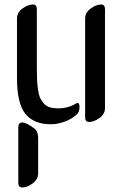

<svg xmlns="http://www.w3.org/2000/svg" viewBox="-20 -535 545 850"><path d="M148.9 76.7V231.9Q148.9 258.8 124.8 276.9Q100.6 294.9 78.1 294.9Q61 294.9 61 273.9V29.3Q61 7.3 78.1 7.3Q97.7 7.3 132.8 34.7Q148.9 46.9 148.9 76.7ZM205.1 15.1Q129.4 15.1 92.3 -31.2Q55.2 -77.6 55.2 -188V-453.1Q55.2 -479.5 79.3 -497.3Q103.5 -515.1 126 -515.1Q143.1 -515.1 143.1 -494.1V-241.2Q143.1 -206.1 144 -183.1Q145 -160.2 148.4 -137Q151.9 -113.8 158.2 -100.3Q164.6 -86.9 175 -75.7Q185.5 -64.5 201.2 -59.8Q216.8 -55.2 238.3 -55.2Q279.3 -55.2 312 -74.2Q320.8 -79.6 323.2 -79.6Q332 -79.6 332 -60.5Q332 -38.6 319.3 -27.8Q295.4 -6.3 264.2 4.4Q232.9 15.1 205.1 15.1ZM444.8 -494.1V-56.6Q444.8 -30.3 420.7 -12.7Q396.5 4.9 374 4.9Q356.9 4.9 356.9 -16.1V-453.6Q356.9 -479 381.3 -497.1Q405.8 -515.1 427.7 -515.1Q444.8 -515.1 444.8 -494.1Z"/></svg>

Font: SirinStencil
Style: Regular
Weight: 400
Designer: Olga Karpushina (okarpush@gmail.com)
Foundry: Cyreal (www.cyreal.org)
Version: Version 1.002